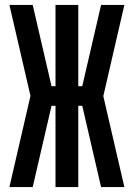

<svg xmlns="http://www.w3.org/2000/svg" viewBox="-20 -755 540 775"><path d="M482 0H388L312 -328H296V0H204V-328H188L112 0H18L103 -368L18 -735H112L188 -407H204V-735H296V-407H312L388 -735H482L397 -367Z"/></svg>

Font: Moesevka
Style: Bold
Weight: 700
Monospace: yes
Designer: Belleve Invis
Foundry: Belleve Invis
Version: Version 32.5.0; ttfautohint (v1.8.4)